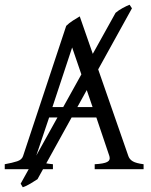

<svg xmlns="http://www.w3.org/2000/svg" viewBox="-20 -713 636 809"><path d="M187 -218 132 -55Q127 -39 145 -32Q163 -25 203 -21V0H0V-21Q33 -27 52.5 -33.5Q72 -40 77 -55L259 -604Q271 -616 287.5 -626.5Q304 -637 316 -644L521 -55Q526 -41 540 -33Q554 -25 585 -21V0H379V-21Q417 -23 431.5 -30.5Q446 -38 441 -55L386 -218ZM370 -262 284 -513 201 -262ZM536 -678 138 42Q128 49 108.5 60.5Q89 72 76 76L67 61L467 -659Q480 -670 496.5 -679Q513 -688 526 -693Z"/></svg>

Font: ChillKai
Style: Regular
Weight: 400
Designer: ChillType
Foundry: 寒蝉字型
Version: Version 2.000